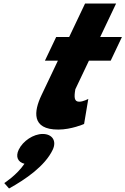

<svg xmlns="http://www.w3.org/2000/svg" viewBox="-20 -724 715 1095"><path d="M374.4 -513H300.4L236.2 -378H310.2L216.5 -181C173.2 -90 157.3 15 312.3 15C387.4 15 459.6 -17 459.6 -17L483.6 -160C483.6 -160 455 -144 432 -144C404 -144 401.3 -167 409.7 -215L487.2 -378H611.3L675.4 -513H551.4L642.2 -704H465.2ZM223.4 40C170.6 40 110.4 80 86.6 130C67.6 170 82 201 119.5 210C75.4 275 4.3 320 4.3 320L31.6 351C125.6 299 236.5 223 280.7 130C304.5 80 278.4 40 223.4 40Z"/></svg>

Font: Hussar
Style: BdSuprExtOblFive
Weight: 700
Foundry: Cannot Into Space Fonts
Version: Version 2.00